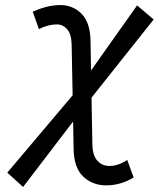

<svg xmlns="http://www.w3.org/2000/svg" viewBox="-20 -723 627 759"><path d="M71.3 16.1 8.8 -40.5 267.1 -346.2 263.2 -546.4Q262.7 -587.4 245.8 -606.9Q229 -626.5 205.1 -626.5Q169.4 -626.5 133.8 -607.9L109.4 -676.8Q141.6 -690.9 168.2 -697Q194.8 -703.1 217.8 -703.1Q267.6 -703.1 302 -668.9Q336.4 -634.8 337.9 -562L339.8 -444.3L522 -701.7L587.4 -646L341.8 -336.9L345.2 -150.4Q346.2 -107.9 365.2 -87.4Q384.3 -66.9 412.6 -66.9Q447.3 -66.9 482.9 -90.8L508.3 -21.5Q481 -4.9 454.1 2.4Q427.2 9.8 399.9 9.8Q345.7 9.8 308.8 -25.1Q272 -60.1 271 -134.8L269 -242.7Z"/></svg>

Font: Cascadia Mono PL SemiLight
Style: Italic
Weight: 350
Italic angle: -10°
Monospace: yes
Designer: Aaron Bell
Foundry: Saja Typeworks
Version: Version 2404.023; ttfautohint (v1.8.4)